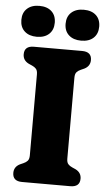

<svg xmlns="http://www.w3.org/2000/svg" viewBox="-61 -951 555 990"><g transform="rotate(5 217.0 -456.0)"><path d="M314 -140.5Q314 -121 322 -112Q330 -103 343 -97.5L361 -89.5Q391 -74.5 391 -43Q391 0 341.5 0H92Q43 0 43 -43Q43 -74.5 73 -89.5L91 -97.5Q104 -103 112 -112Q120 -121 120 -140.5V-559.5Q120 -579 112 -588Q104 -597 91 -602.5L73 -610.5Q43 -625.5 43 -657Q43 -700 92 -700H341.5Q391 -700 391 -657Q391 -625.5 361 -610.5L343 -602.5Q330 -597 322 -588Q314 -579 314 -559.5ZM102 -752.5Q62 -752.5 38.8 -773.8Q15.5 -795 15.5 -832.5Q15.5 -870 38.8 -891.2Q62 -912.5 102 -912.5Q142.5 -912.5 165.5 -891.2Q188.5 -870 188.5 -832.5Q188.5 -795.5 165.5 -774Q142.5 -752.5 102 -752.5ZM331.5 -752.5Q291.5 -752.5 268 -773.8Q244.5 -795 244.5 -832.5Q244.5 -870 268 -891.2Q291.5 -912.5 331.5 -912.5Q372.5 -912.5 395.5 -891.2Q418.5 -870 418.5 -832.5Q418.5 -795.5 395.5 -774Q372.5 -752.5 331.5 -752.5Z"/></g></svg>

Font: Fraunces 9pt S100
Style: Bold
Weight: 700
Version: Version 1.000; ttfautohint (v1.8.3)